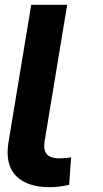

<svg xmlns="http://www.w3.org/2000/svg" viewBox="-20 -770 428 800"><path d="M186.8 9.9Q104.4 9.9 57.9 -27Q11.7 -63.6 11.7 -135.3Q11.7 -155.9 15.3 -176.8L110.1 -750H259.9L165.1 -176.8Q164.1 -168.7 164.1 -161.9Q164.1 -110.1 226.2 -110.1Q253.2 -110.1 276.3 -114.7L268.1 0Q226.9 9.9 186.8 9.9Z"/></svg>

Font: Linik Sans
Style: Bold Italic
Weight: 700
Italic angle: 9°
Designer: Fonts by Rasmus Andersson / Changes by Cristiano Sobral with parts from Marc Monis
Foundry: rsms
Version: Version 3.020; ttfautohint (v1.6)